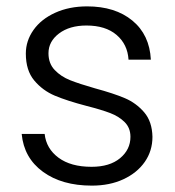

<svg xmlns="http://www.w3.org/2000/svg" viewBox="-20 -574 550 602"><path d="M268 8Q174 8 114.5 -35.5Q55 -79 48 -154H120Q125 -108 163.5 -79.5Q202 -51 267 -51Q324 -51 356.5 -78Q389 -105 389 -145Q389 -173 371 -191Q353 -209 325.5 -219.5Q298 -230 251 -242Q190 -258 152 -274Q114 -290 87.5 -321.5Q61 -353 61 -406Q61 -446 85 -480Q109 -514 153 -534Q197 -554 253 -554Q341 -554 395 -509.5Q449 -465 453 -387H383Q380 -435 345.5 -464.5Q311 -494 251 -494Q198 -494 165 -469Q132 -444 132 -407Q132 -375 151.5 -354.5Q171 -334 200 -322.5Q229 -311 278 -297Q337 -281 372 -266Q407 -251 432 -222Q457 -193 458 -145Q458 -101 434 -66.5Q410 -32 367 -12Q324 8 268 8Z"/></svg>

Font: Fz Poppins Light
Style: Regular
Weight: 300
Designer: Ninad Kale (Devanagari), Jonny Pinhorn (Latin)
Foundry: Indian Type Foundry
Version: Vit hóa bi Vntype.Com & FontZin.Com